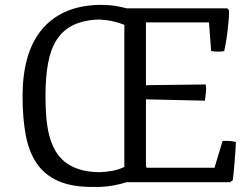

<svg xmlns="http://www.w3.org/2000/svg" viewBox="-20 -741 1014 781"><path d="M356.4 19.5Q271.5 19.5 216.6 -4.9Q161.6 -29.3 129.4 -76.4Q97.2 -123.5 84.5 -192.4Q71.8 -261.2 71.8 -350.1V-351.1Q71.8 -434.1 90.1 -501.2Q108.4 -568.4 146.5 -616.5Q184.6 -664.6 242.9 -691.7Q301.3 -718.8 381.8 -721.2Q425.3 -721.2 451.9 -716.6Q478.5 -711.9 495.1 -707H904.8L911.6 -699.2Q912.1 -680.7 909.9 -656.5Q907.7 -632.3 904.8 -608.4Q901.9 -584.5 898.2 -564.2Q894.5 -543.9 892.1 -533.2Q880.9 -530.8 866.9 -531Q853 -531.2 838.9 -533.2L830.1 -649.9H573.7V-394.5L816.9 -397.5Q819.3 -383.3 817.6 -365.2Q815.9 -347.2 813.5 -331.5L573.7 -336.9V-63.5H575.7V-58.6H852.5L885.3 -167.5Q899.4 -168.5 913.8 -167.5Q928.2 -166.5 939.5 -163.1Q939 -146 937.5 -125Q936 -104 934.3 -82.8Q932.6 -61.5 930.7 -42Q928.7 -22.5 926.8 -7.8L916 0H495.1Q469.7 8.3 441.7 13.4Q413.6 18.6 381.8 19.5ZM381.8 -40.5Q413.1 -41.5 438.5 -46.4Q463.9 -51.3 485.8 -62V-640.1Q463.9 -648.9 438.5 -654.5Q413.1 -660.2 381.8 -661.6Q319.3 -659.2 277.6 -638.7Q235.8 -618.2 210.9 -579.6Q186 -541 175.5 -483.9Q165 -426.8 165 -351.1Q165 -305.7 168.2 -265.4Q171.4 -225.1 180.2 -190.9Q189 -156.7 204.3 -129.4Q219.7 -102.1 243.7 -82.8Q267.6 -63.5 301.5 -52.5Q335.4 -41.5 381.8 -40.5Z"/></svg>

Font: Fjord
Style: One
Weight: 400
Designer: Viktoriya Grabowska
Foundry: Viktoriya Grabowska
Version: Version 1.002